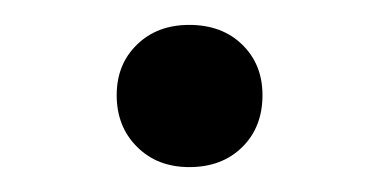

<svg xmlns="http://www.w3.org/2000/svg" viewBox="-20 -380 305 155"><path d="M132.8 -245.1Q106.9 -245.1 90.6 -261.5Q74.2 -277.8 74.2 -303.2Q74.2 -328.1 90.6 -344Q106.9 -359.9 132.8 -359.9Q159.2 -359.9 175.5 -344Q191.9 -328.1 191.9 -303.2Q191.9 -277.3 175.5 -261.2Q159.2 -245.1 132.8 -245.1Z"/></svg>

Font: Junicode SmCond
Style: Regular
Weight: 400
Width: 4
Designer: Peter S. Baker
Version: Version 2.206